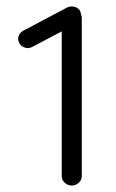

<svg xmlns="http://www.w3.org/2000/svg" viewBox="-20 -563 358 594"><path d="M171 -18V-466L80 -418Q69 -412 57.5 -415.5Q46 -419 40 -429Q34 -440 37.5 -451Q41 -462 52 -468L188 -540Q199 -545 210.5 -542Q222 -539 228 -529Q228 -528 231 -518Q233 -512 233 -508V-18Q233 -6 223.5 2.5Q214 11 202 11Q190 11 180.5 2.5Q171 -6 171 -18Z"/></svg>

Font: Hoogli Medium
Style: Regular
Weight: 500
Designer: Anand Singh Naorem
Foundry: Brand New Type
Version: Version 1.00 b007